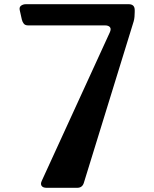

<svg xmlns="http://www.w3.org/2000/svg" viewBox="-20 -895 735 915"><path d="M74 -847Q71 -861 80.5 -868Q90 -875 104 -875H593Q622 -875 622 -847V-838Q622 -828 621 -815.5Q620 -803 617 -793L380 -25Q373 0 348 0H202Q185 0 178.5 -9Q172 -18 179 -33L503 -740Q511 -757 504 -765.5Q497 -774 480 -774H114Q100 -774 93.5 -782Q87 -790 84 -802Z"/></svg>

Font: OpenDyslexic 3
Style: Regular
Weight: 400
Designer: Abelardo Gonzalez
Version: Version 1.000;PS 001.001;hotconv 1.0.56